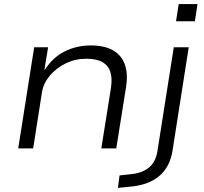

<svg xmlns="http://www.w3.org/2000/svg" viewBox="-20 -725 996 938"><path d="M69 0 147 -494H215L197 -384H199Q237 -444 295.5 -473.5Q354 -503 423 -503Q490 -503 531.5 -479.5Q573 -456 589.5 -411Q606 -366 596 -301L548 0H475L522 -295Q529 -341 519.5 -372.5Q510 -404 481.5 -421Q453 -438 401 -438Q347 -438 300.5 -415Q254 -392 223 -355Q192 -318 185 -274L142 0ZM840 -621 853 -705H945L932 -621ZM556 193 564 132 619 126Q673 121 706.5 94.5Q740 68 749 14L829 -494H902L823 10Q817 50 800.5 81.5Q784 113 758 135Q732 157 696.5 170Q661 183 615 187Z"/></svg>

Font: Nunito Sans 7pt SemiExpanded Light
Style: Italic
Weight: 300
Width: 6
Italic angle: -9°
Designer: Vernon Adams
Foundry: Vernon Adams
Version: Version 3.101;gftools[0.9.27]